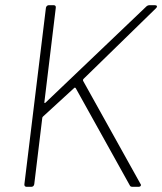

<svg xmlns="http://www.w3.org/2000/svg" viewBox="-20 -720 625 740"><path d="M82 0H101C107 0 111 -4 112 -10L143 -266C143 -268 145 -270 146 -271L266 -381C268 -383 271 -382 272 -380L480 -6C482 -1 486 0 491 0H514C522 0 526 -6 521 -12L300 -409C300 -411 300 -414 301 -415L581 -688C588 -695 585 -700 577 -700H556C552 -700 547 -698 544 -695L155 -324C153 -322 150 -323 151 -326L195 -690C196 -696 193 -700 187 -700H168C163 -700 158 -696 157 -690L74 -10C73 -4 77 0 82 0Z"/></svg>

Font: Barlow ExtraLight
Style: Italic
Weight: 275
Italic angle: -7°
Designer: Jeremy Tribby
Foundry: Tribby Type
Version: Version 1.422;hotconv 1.0.109;makeotfexe 2.5.65596